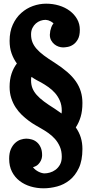

<svg xmlns="http://www.w3.org/2000/svg" viewBox="-20 -873 496 1044"><path d="M32.2 -650.9Q32.2 -701.2 49.6 -739Q66.9 -776.9 95.2 -802.2Q123.5 -827.6 158.9 -840.3Q194.3 -853 231 -853Q267.6 -853 300.8 -843Q334 -833 359.1 -814.2Q384.3 -795.4 399.2 -769.3Q414.1 -743.2 414.1 -710.9Q414.1 -678.2 403.3 -659.2Q392.6 -640.1 377.9 -630.4Q363.3 -620.6 347.9 -617.9Q332.5 -615.2 323.2 -615.2Q311 -615.2 298.3 -619.6Q285.6 -624 275.1 -632.8Q264.6 -641.6 257.8 -654.3Q251 -667 251 -684.1Q251.5 -694.8 253.4 -705.6Q255.4 -714.8 259.3 -725.6Q263.2 -736.3 271 -746.1Q263.2 -752.9 255.9 -756.8Q248.5 -760.7 242.2 -762.7Q234.9 -764.6 228 -765.1Q214.4 -765.1 200.4 -760.3Q186.5 -755.4 175 -745.4Q163.6 -735.4 156.2 -720.5Q148.9 -705.6 148.9 -686Q148.9 -662.6 156.2 -643.8Q163.6 -625 179.2 -607.2Q194.8 -589.4 219 -571.3Q243.2 -553.2 276.9 -532.2Q316.4 -506.8 345.2 -481.9Q374 -457 392.3 -430.7Q410.6 -404.3 419.4 -375.2Q428.2 -346.2 428.2 -313Q428.2 -270 418.5 -237.5Q408.7 -205.1 392.1 -180.2Q410.6 -153.8 419.4 -125Q428.2 -96.2 428.2 -63Q428.2 -0.5 408.7 40.8Q389.2 82 358.6 106.4Q328.1 130.9 290.5 140.9Q252.9 150.9 216.8 150.9Q180.2 150.9 146.5 140.9Q112.8 130.9 86.7 110.8Q60.5 90.8 45.2 60.8Q29.8 30.8 29.8 -9.8Q29.8 -41.5 39.3 -62.5Q48.8 -83.5 63 -96.2Q77.1 -108.9 93.3 -114Q109.4 -119.1 123 -119.1Q137.2 -119.1 152.6 -114.7Q168 -110.4 180.4 -99.9Q192.9 -89.4 200.9 -72Q209 -54.7 209 -28.8Q209 -28.3 208.3 -20Q207.5 -11.7 202.9 -1Q198.2 9.8 188 20.5Q177.7 31.2 159.2 36.1Q165.5 44.4 173.8 50.8Q182.1 57.1 190.7 61.3Q199.2 65.4 207.5 67.6Q215.8 69.8 222.2 69.8Q234.9 69.8 251 65.4Q267.1 61 281.5 50.5Q295.9 40 305.9 22.7Q315.9 5.4 315.9 -21Q315.9 -51.8 305.4 -75.7Q294.9 -99.6 278.6 -117.9Q262.2 -136.2 242.2 -150.1Q222.2 -164.1 203.1 -174.8Q190.4 -182.1 172.6 -192.4Q154.8 -202.6 136 -216.6Q117.2 -230.5 98.6 -248.3Q80.1 -266.1 65.2 -288.8Q50.3 -311.5 41.3 -339.4Q32.2 -367.2 32.2 -400.9Q32.2 -440.4 42.7 -472.2Q53.2 -503.9 71.8 -527.8Q53.7 -552.2 43 -582.5Q32.2 -612.8 32.2 -650.9ZM315.9 -271Q315.9 -301.8 305.4 -325.7Q294.9 -349.6 278.6 -367.9Q262.2 -386.2 242.2 -400.1Q222.2 -414.1 203.1 -424.8Q192.4 -430.2 178.7 -437.7Q165 -445.3 150.9 -455.1Q149.4 -450.7 149.2 -446Q148.9 -441.4 148.9 -436Q148.9 -412.6 156.2 -393.8Q163.6 -375 179.2 -357.2Q194.8 -339.4 219 -321.3Q243.2 -303.2 276.9 -282.2L314.9 -255.9Q314.9 -258.8 315.4 -262.7Q315.9 -266.6 315.9 -271Z"/></svg>

Font: Rum Raisin
Style: Regular
Weight: 400
Designer: Astigmatic (AOETI)
Foundry: Astigmatic (AOETI)
Version: Version 1.000